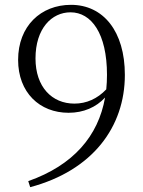

<svg xmlns="http://www.w3.org/2000/svg" viewBox="-20 -760 594 795"><path d="M105 15C364 -54 497 -235 497 -450C497 -630 408 -740 274 -740C149 -740 55 -652 55 -512C55 -377 144 -293 264 -293C326 -293 378 -316 415 -356C387 -197 284 -76 97 -10ZM420 -390C383 -351 338 -331 288 -331C195 -331 127 -400 127 -518C127 -642 194 -709 272 -709C358 -709 423 -622 423 -450C423 -430 422 -410 420 -390Z"/></svg>

Font: Noto Serif TC Light
Style: Regular
Weight: 300
Designer: Ryoko NISHIZUKA 西塚涼子 (kana & ideographs); Frank Grießhammer (Latin, Greek & Cyrillic); Wenlong ZHANG 张文龙 (bopomofo); San
Foundry: Adobe
Version: Version 2.001;hotconv 1.1.0;makeotfexe 2.6.0